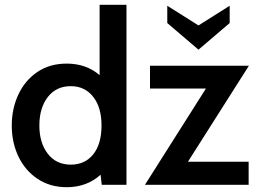

<svg xmlns="http://www.w3.org/2000/svg" viewBox="-20 -770 1077 800"><path d="M507 -750V0H404L399 -42Q342 10 258 10Q189 10 137 -24.5Q85 -59 57 -117.5Q29 -176 29 -247Q29 -317 56.5 -376Q84 -435 135.5 -470Q187 -505 258 -505Q339 -505 395 -457V-750ZM403 -247Q403 -323 368 -367Q333 -411 275 -411Q214 -411 179 -365.5Q144 -320 144 -247Q144 -175 179 -129.5Q214 -84 275 -84Q334 -84 368.5 -127Q403 -170 403 -247ZM763 -96H1016V0H584L838 -401H605V-496H1017ZM677 -674V-746L807 -664L937 -746V-674L807 -563Z"/></svg>

Font: Cabin SemiBold
Style: Regular
Weight: 600
Designer: Pablo Impallari
Foundry: Pablo Impallari. http://www.impallari.com Igino Marini. http://www.ikern.com
Version: Version 2.001